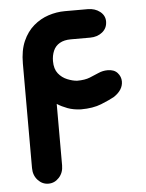

<svg xmlns="http://www.w3.org/2000/svg" viewBox="-48 -669 541 712"><g transform="rotate(-5 222.0 -313.0)"><path d="M160 -289V-60Q160 -33 143.5 -15Q127 3 104 3Q81 3 64.5 -15Q48 -33 48 -60V-449Q48 -498 63 -532Q78 -566 103 -587.5Q128 -609 158.5 -619Q189 -629 220 -629H305Q332 -629 350.5 -614.5Q369 -600 369 -578Q369 -553 350.5 -538Q332 -523 305 -523H233Q208 -523 191.5 -513.5Q175 -504 167.5 -486.5Q160 -469 160 -448Q160 -419 173.5 -402Q187 -385 207 -377Q227 -369 243 -368Q272 -368 290.5 -375.5Q309 -383 325 -390Q341 -397 359 -397Q383 -397 395.5 -383Q408 -369 408 -351Q408 -319 373 -296Q355 -286 324 -273.5Q293 -261 248 -261Q220 -262 198.5 -270Q177 -278 160 -289Z"/></g></svg>

Font: Beiruti
Style: Bold
Weight: 700
Designer: Arlette Boutros
Foundry: Boutros
Version: Version 1.41